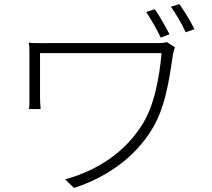

<svg xmlns="http://www.w3.org/2000/svg" viewBox="-20 -873 1040 940"><path d="M817 -840C841 -805 870 -758 889 -715L932 -730C912 -771 881 -821 858 -853ZM696 -814C719 -779 748 -729 767 -689L810 -705C790 -744 761 -795 738 -828ZM797 -667C785 -663 768 -662 753 -662H218C177 -662 145 -661 121 -664C124 -645 124 -628 124 -607V-392C124 -377 125 -360 122 -339H179C177 -360 176 -378 176 -392V-613H771C760 -489 734 -350 673 -258C589 -126 456 -38 299 5L342 47C503 -4 639 -104 719 -232C789 -340 808 -481 827 -607C828 -615 833 -634 837 -641Z"/></svg>

Font: Spoqa Han Sans Neo Light
Style: Regular
Weight: 300
Designer: [Spoqa Han Sans Neo] Dong-huui Kim ___ Younghwa Kang ___ Yujin Lee ___ [Noto Sans] Ryoko NISHIZUKA ____ (kana & ideograp
Foundry: Spoqa (http://www.spoqa-han-sans.com)
Version: Version 1.100;hotconv 1.0.109;makeotfexe 2.5.65596